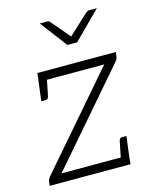

<svg xmlns="http://www.w3.org/2000/svg" viewBox="-108 -782 683 854"><g transform="rotate(-15 233.0 -354.5)"><path d="M14 0 16 -20Q17 -25 19.5 -30Q22 -35 26 -40L388 -459H86L91 -499H452L449 -477Q449 -472 446 -467Q443 -462 439 -457L79 -40H390L386 0ZM126 -468 109 -384Q108 -380 104.5 -376.5Q101 -373 95 -373H75L86 -459ZM350 -31 367 -115Q368 -119 371.5 -122.5Q375 -126 382 -126H401L390 -40ZM421 -709 297 -585H252L158 -709H192Q200 -709 205 -703L278 -617L371 -703Q373 -705 377 -707Q381 -709 386 -709Z"/></g></svg>

Font: Aleo Light
Style: Italic
Weight: 300
Italic angle: -7°
Designer: Alessio Laiso
Foundry: Alessio Laiso
Version: Version 2.001;gftools[0.9.29]